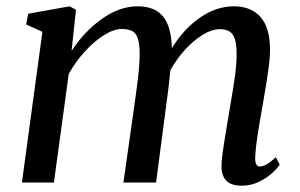

<svg xmlns="http://www.w3.org/2000/svg" viewBox="-20 -579 952 609"><path d="M867 -56.5Q858.5 -44 842 -29Q825.5 -14 800.8 -2Q776 10 747 10Q713.5 10 698 -5.8Q682.5 -21.5 682.5 -51Q682.5 -70 686.8 -99.2Q691 -128.5 700 -181.5L707 -224L710 -242.5Q719.5 -295.5 725 -335.5Q730.5 -375.5 730.5 -407.5Q730.5 -438 725 -455Q719.5 -472 707.8 -479.2Q696 -486.5 676.5 -486.5Q653 -486.5 624.8 -469.8Q596.5 -453 569 -423.5Q541.5 -394 520.5 -356.5Q516 -308.5 506.5 -239.5L475 0H371.5L403 -222Q412.5 -288.5 417.8 -332Q423 -375.5 423 -410Q422.5 -440.5 417.2 -457Q412 -473.5 399.8 -480.2Q387.5 -487 366 -487Q341 -487 309.8 -467.5Q278.5 -448 248.8 -415.2Q219 -382.5 198 -344.5L151 0H49.5L114.5 -478L63 -501.5L69.5 -535.5L201 -559L221 -548L207 -417.5Q246.5 -478.5 302.8 -518.8Q359 -559 416.5 -559Q470.5 -559 497 -527Q523.5 -495 525 -426Q562.5 -487 614.2 -523Q666 -559 722 -559Q776 -559 806.2 -525.2Q836.5 -491.5 836.5 -420.5Q836.5 -394 830.5 -352.5Q824.5 -311 813 -244.5Q802.5 -186.5 796.8 -148.8Q791 -111 789.5 -82.5Q788 -51 803.5 -51Q814.5 -51 826.2 -57.8Q838 -64.5 855 -80.5Z"/></svg>

Font: Merriweather Text
Style: Italic
Weight: 400
Italic angle: -7.8°
Designer: Eben Sorkin
Foundry: Eben Sorkin
Version: Version 2.100